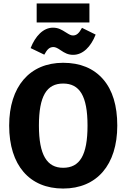

<svg xmlns="http://www.w3.org/2000/svg" viewBox="-20 -1073 731 1110"><path d="M497 -1053H192V-943H497ZM403 -756C459 -756 505 -802 533 -873L454 -912C437 -881 423 -868 402 -868C390 -868 381 -873 362 -885C335 -902 317 -913 286 -913C230 -913 184 -864 157 -795L236 -757C253 -788 266 -801 289 -801C300 -801 313 -795 330 -783C355 -766 374 -756 403 -756ZM345 -710C151 -710 33 -572 33 -347C33 -117 151 17 345 17C540 17 658 -120 658 -347C658 -462 631 -552 576 -615C521 -678 444 -710 345 -710ZM345 -590C440 -590 486 -519 486 -347C486 -175 441 -103 345 -103C252 -103 205 -176 205 -347C205 -518 250 -590 345 -590Z"/></svg>

Font: Fira Sans
Style: Bold
Weight: 700
Designer: Carrois Corporate & Edenspiekermann AG
Foundry: Carrois Corporate GbR & Edenspiekermann AG
Version: Version 4.203